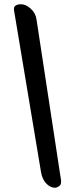

<svg xmlns="http://www.w3.org/2000/svg" viewBox="-20 -716 348 905"><path d="M152 -625 265 116Q268 131 268 138Q269 155 258 162Q247 169 239 169Q218 169 198.5 149.5Q179 130 173 93L46 -668Q44 -684 54 -690Q64 -696 78 -696Q102 -696 125 -675Q148 -654 152 -625Z"/></svg>

Font: Alkatra SemiBold
Style: Regular
Weight: 600
Designer: Suman Bhandary
Version: Version 1.100;gftools[0.9.22]